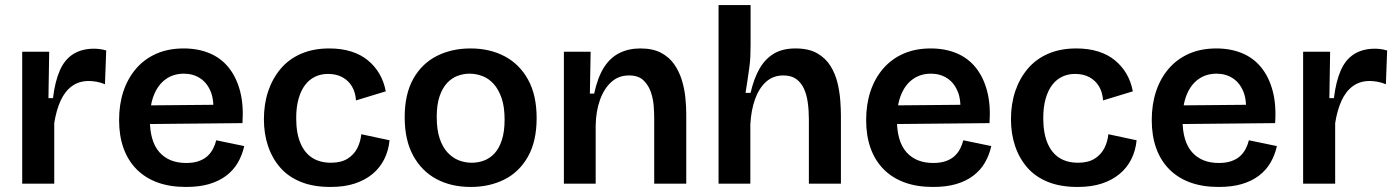

<svg xmlns="http://www.w3.org/2000/svg" viewBox="-20 -728 5535 761"><path d="M68 0V-263V-523H175L172 -339H190Q198 -405 217 -448.5Q236 -492 270 -513.5Q304 -535 353 -535Q363 -535 375 -533.5Q387 -532 401 -528L396 -394Q380 -401 363 -404Q346 -407 332 -407Q293 -407 265 -386.5Q237 -366 220 -328.5Q203 -291 195 -240V0Z M717 13Q653 13 604 -5Q555 -23 521 -57.5Q487 -92 469.5 -141Q452 -190 452 -252Q452 -314 469 -365.5Q486 -417 519 -455.5Q552 -494 599.5 -515Q647 -536 708 -536Q765 -536 810.5 -517Q856 -498 886.5 -460Q917 -422 931.5 -367Q946 -312 941 -240L533 -236V-310L866 -313L824 -272Q830 -328 815.5 -364Q801 -400 773 -418Q745 -436 709 -436Q668 -436 637.5 -414.5Q607 -393 590.5 -352.5Q574 -312 574 -254Q574 -167 612 -124.5Q650 -82 718 -82Q747 -82 768 -89.5Q789 -97 802.5 -109.5Q816 -122 824.5 -138.5Q833 -155 837 -172L948 -149Q940 -113 922.5 -83Q905 -53 876.5 -31.5Q848 -10 809 1.5Q770 13 717 13Z M1290 13Q1222 13 1172.5 -7Q1123 -27 1091 -63.5Q1059 -100 1042.5 -149Q1026 -198 1026 -255Q1026 -316 1043 -366.5Q1060 -417 1092.5 -455.5Q1125 -494 1173.5 -515Q1222 -536 1285 -536Q1333 -536 1371.5 -524Q1410 -512 1438 -489Q1466 -466 1484 -435Q1502 -404 1509 -366L1391 -330Q1389 -362 1375 -385.5Q1361 -409 1337 -422Q1313 -435 1280 -435Q1252 -435 1229 -424Q1206 -413 1189.5 -391.5Q1173 -370 1163.5 -337Q1154 -304 1154 -260Q1154 -201 1170.5 -161.5Q1187 -122 1217.5 -102.5Q1248 -83 1292 -83Q1332 -83 1357.5 -99Q1383 -115 1396 -140.5Q1409 -166 1412 -196L1524 -172Q1520 -131 1503 -97Q1486 -63 1456.5 -38.5Q1427 -14 1386 -0.5Q1345 13 1290 13Z M1846 13Q1768 13 1709.5 -18.5Q1651 -50 1617.5 -111.5Q1584 -173 1584 -263Q1584 -355 1618 -415.5Q1652 -476 1711 -506Q1770 -536 1845 -536Q1921 -536 1980 -505Q2039 -474 2073 -412.5Q2107 -351 2107 -260Q2107 -168 2072.5 -107Q2038 -46 1979 -16.5Q1920 13 1846 13ZM1850 -83Q1875 -83 1898 -91.5Q1921 -100 1939.5 -119.5Q1958 -139 1969 -172.5Q1980 -206 1980 -254Q1980 -305 1968 -339.5Q1956 -374 1936.5 -395.5Q1917 -417 1892 -426.5Q1867 -436 1841 -436Q1817 -436 1794 -427.5Q1771 -419 1752.5 -399.5Q1734 -380 1722.5 -347Q1711 -314 1711 -265Q1711 -214 1722.5 -179.5Q1734 -145 1754 -123.5Q1774 -102 1798.5 -92.5Q1823 -83 1850 -83Z M2215 0V-315V-523H2321L2318 -357H2335Q2349 -422 2374 -461Q2399 -500 2435.5 -518Q2472 -536 2518 -536Q2567 -536 2599.5 -519Q2632 -502 2652 -473.5Q2672 -445 2682.5 -410.5Q2693 -376 2696.5 -341Q2700 -306 2700 -276V0H2573V-260Q2573 -280 2571 -308Q2569 -336 2559.5 -363.5Q2550 -391 2530 -410Q2510 -429 2473 -429Q2431 -429 2402 -402Q2373 -375 2357.5 -330.5Q2342 -286 2341 -231V0Z M2828 0V-319V-708H2955V-548Q2955 -527 2954 -504Q2953 -481 2949.5 -457Q2946 -433 2942.5 -408.5Q2939 -384 2935 -360H2955Q2968 -417 2990.5 -456Q3013 -495 3047.5 -515.5Q3082 -536 3133 -536Q3186 -536 3219.5 -516.5Q3253 -497 3272 -466Q3291 -435 3299.5 -399.5Q3308 -364 3310.5 -329.5Q3313 -295 3313 -271V0H3186V-256Q3186 -291 3181.5 -322.5Q3177 -354 3166 -377.5Q3155 -401 3135.5 -415Q3116 -429 3085 -429Q3044 -429 3016 -403.5Q2988 -378 2972.5 -334.5Q2957 -291 2954 -235V0Z M3678 13Q3614 13 3565 -5Q3516 -23 3482 -57.5Q3448 -92 3430.5 -141Q3413 -190 3413 -252Q3413 -314 3430 -365.5Q3447 -417 3480 -455.5Q3513 -494 3560.5 -515Q3608 -536 3669 -536Q3726 -536 3771.5 -517Q3817 -498 3847.5 -460Q3878 -422 3892.5 -367Q3907 -312 3902 -240L3494 -236V-310L3827 -313L3785 -272Q3791 -328 3776.5 -364Q3762 -400 3734 -418Q3706 -436 3670 -436Q3629 -436 3598.5 -414.5Q3568 -393 3551.5 -352.5Q3535 -312 3535 -254Q3535 -167 3573 -124.5Q3611 -82 3679 -82Q3708 -82 3729 -89.5Q3750 -97 3763.5 -109.5Q3777 -122 3785.5 -138.5Q3794 -155 3798 -172L3909 -149Q3901 -113 3883.5 -83Q3866 -53 3837.5 -31.5Q3809 -10 3770 1.5Q3731 13 3678 13Z M4251 13Q4183 13 4133.5 -7Q4084 -27 4052 -63.5Q4020 -100 4003.5 -149Q3987 -198 3987 -255Q3987 -316 4004 -366.5Q4021 -417 4053.5 -455.5Q4086 -494 4134.5 -515Q4183 -536 4246 -536Q4294 -536 4332.5 -524Q4371 -512 4399 -489Q4427 -466 4445 -435Q4463 -404 4470 -366L4352 -330Q4350 -362 4336 -385.5Q4322 -409 4298 -422Q4274 -435 4241 -435Q4213 -435 4190 -424Q4167 -413 4150.5 -391.5Q4134 -370 4124.5 -337Q4115 -304 4115 -260Q4115 -201 4131.5 -161.5Q4148 -122 4178.5 -102.5Q4209 -83 4253 -83Q4293 -83 4318.5 -99Q4344 -115 4357 -140.5Q4370 -166 4373 -196L4485 -172Q4481 -131 4464 -97Q4447 -63 4417.5 -38.5Q4388 -14 4347 -0.5Q4306 13 4251 13Z M4810 13Q4746 13 4697 -5Q4648 -23 4614 -57.5Q4580 -92 4562.5 -141Q4545 -190 4545 -252Q4545 -314 4562 -365.5Q4579 -417 4612 -455.5Q4645 -494 4692.5 -515Q4740 -536 4801 -536Q4858 -536 4903.5 -517Q4949 -498 4979.5 -460Q5010 -422 5024.5 -367Q5039 -312 5034 -240L4626 -236V-310L4959 -313L4917 -272Q4923 -328 4908.5 -364Q4894 -400 4866 -418Q4838 -436 4802 -436Q4761 -436 4730.5 -414.5Q4700 -393 4683.5 -352.5Q4667 -312 4667 -254Q4667 -167 4705 -124.5Q4743 -82 4811 -82Q4840 -82 4861 -89.5Q4882 -97 4895.5 -109.5Q4909 -122 4917.5 -138.5Q4926 -155 4930 -172L5041 -149Q5033 -113 5015.5 -83Q4998 -53 4969.5 -31.5Q4941 -10 4902 1.5Q4863 13 4810 13Z M5145 0V-263V-523H5252L5249 -339H5267Q5275 -405 5294 -448.5Q5313 -492 5347 -513.5Q5381 -535 5430 -535Q5440 -535 5452 -533.5Q5464 -532 5478 -528L5473 -394Q5457 -401 5440 -404Q5423 -407 5409 -407Q5370 -407 5342 -386.5Q5314 -366 5297 -328.5Q5280 -291 5272 -240V0Z"/></svg>

Font: Bricolage Grotesque SemiBold
Style: Regular
Weight: 600
Designer: Mathieu Triay
Foundry: Atelier Triay
Version: Version 1.000;gftools[0.9.30]